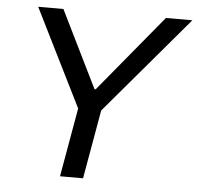

<svg xmlns="http://www.w3.org/2000/svg" viewBox="-50 -737 812 789"><g transform="rotate(5 356.0 -343.0)"><path d="M226 0 276 -284 76 -686H180L336 -369H341L603 -686H712L371 -284L321 0Z"/></g></svg>

Font: Archivo VF Beta
Style: Italic
Weight: 400
Italic angle: -10°
Designer: Hector Gatti
Foundry: Omnibus-Type
Version: Version 1.002